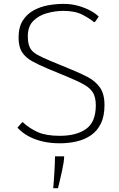

<svg xmlns="http://www.w3.org/2000/svg" viewBox="-20 -740 624 1004"><path d="M292.5 9.3Q244.6 9.3 203.4 -0.2Q162.1 -9.8 128.9 -27.8Q95.7 -45.9 71.3 -72.3L95.7 -100.6H99.6Q134.3 -68.4 177.7 -49.1Q221.2 -29.8 292.5 -29.8Q379.9 -29.8 430.4 -65.9Q481 -102.1 481 -189Q481 -227.5 468.3 -251.7Q455.6 -275.9 424.8 -294.4Q394 -313 339.8 -335.4L228 -381.8Q181.2 -401.4 147.5 -420.2Q113.8 -439 95.5 -467Q77.1 -495.1 77.1 -543.5Q77.1 -597.7 98.9 -632.1Q120.6 -666.5 155.8 -685.8Q190.9 -705.1 231.9 -712.4Q272.9 -719.7 311.5 -719.7Q354 -719.7 390.4 -709.2Q426.8 -698.7 454.1 -683.6Q481.4 -668.5 496.1 -653.3L476.1 -624.5H471.2Q451.7 -641.6 412.4 -662.4Q373 -683.1 311.5 -683.1Q268.6 -683.1 225.6 -671.1Q182.6 -659.2 154.1 -630.6Q125.5 -602.1 125.5 -551.3Q125.5 -513.2 136 -491.7Q146.5 -470.2 172.1 -455.3Q197.8 -440.4 242.7 -421.9L354 -376Q399.9 -357.4 439 -336.9Q478 -316.4 502.2 -283Q526.4 -249.5 526.4 -190.4Q526.4 -132.8 507.6 -94.2Q488.8 -55.7 456.1 -33Q423.3 -10.3 381.1 -0.5Q338.9 9.3 292.5 9.3ZM258.3 244.1Q258.3 244.1 259.3 232.7Q260.3 221.2 261.7 202.1Q263.2 183.1 264.4 160.9Q265.6 138.7 266.6 116.7Q267.6 94.7 267.6 77.6H315.4V80.6Q315.4 91.8 312.3 111.8Q309.1 131.8 304.2 154.5Q299.3 177.2 294.4 197.8Q289.6 218.3 286.4 231.2Q283.2 244.1 283.2 244.1Z"/></svg>

Font: Comme Thin
Style: Regular
Weight: 250
Version: Version 1.000;gftools[0.9.27]